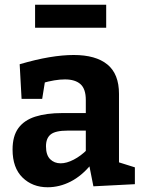

<svg xmlns="http://www.w3.org/2000/svg" viewBox="-20 -778 601 810"><path d="M482 -71 463 -99 549 -72V-1L374 8L355 -88L365 -85Q325 -36 278 -12Q231 12 181 12Q117 12 75 -29Q33 -70 33 -147Q33 -204 57.5 -237.5Q82 -271 129 -286Q176 -301 243 -301H352L342 -290V-356Q342 -403 319.5 -423Q297 -443 254 -443Q233 -443 209 -439Q185 -435 157 -427L171 -442L158 -361H71L63 -507Q131 -527 187.5 -536.5Q244 -546 291 -546Q384 -546 433 -506Q482 -466 482 -382ZM174 -161Q174 -124 191.5 -106.5Q209 -89 236 -89Q261 -89 291 -104.5Q321 -120 348 -147L342 -123V-237L352 -227H266Q214 -227 194 -211Q174 -195 174 -161ZM428 -758V-661H128V-758Z"/></svg>

Font: Bitter Thin
Style: Bold
Weight: 700
Version: Version 3.021